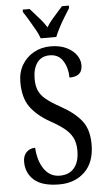

<svg xmlns="http://www.w3.org/2000/svg" viewBox="-62 -970 559 1019"><g transform="rotate(-5 217.5 -460.5)"><path d="M213 10Q122 10 79 -27.5Q36 -65 36 -126Q36 -158 54.5 -176.5Q73 -195 101 -195Q105 -124 136 -80Q167 -36 219 -36Q269 -36 296 -68.5Q323 -101 323 -160Q323 -202 308.5 -230Q294 -258 265 -281Q236 -304 192 -328Q122 -368 87.5 -417Q53 -466 53 -548Q53 -601 76.5 -640.5Q100 -680 140 -702Q180 -724 229 -724Q279 -724 313.5 -707Q348 -690 366 -664.5Q384 -639 384 -611Q384 -579 366.5 -564.5Q349 -550 315 -550Q315 -600 291.5 -638.5Q268 -677 220 -677Q176 -677 153 -645Q130 -613 130 -559Q130 -523 141 -497Q152 -471 179 -449Q206 -427 253 -401Q326 -361 363.5 -314Q401 -267 401 -187Q401 -92 348.5 -41Q296 10 213 10ZM181 -771Q173 -794 158 -820.5Q143 -847 127.5 -873Q112 -899 99 -918V-931H136Q157 -906 180.5 -880.5Q204 -855 222 -826Q240 -855 263.5 -880.5Q287 -906 308 -931H345V-918Q333 -899 317 -873Q301 -847 287 -820.5Q273 -794 264 -771Z"/></g></svg>

Font: Noto Serif Bengali ExtraCondensed
Style: Regular
Weight: 400
Width: 2
Designer: Juan Bruce, Universal Thirst, Indian Type Foundry and the Monotype Design Team.
Foundry: Monotype Imaging Inc.
Version: Version 2.003; ttfautohint (v1.8.4.7-5d5b)